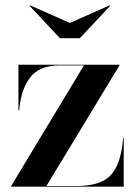

<svg xmlns="http://www.w3.org/2000/svg" viewBox="-20 -704 513 724"><path d="M243.5 -617.5 394 -684 396 -682.5 281 -560H206L91 -682.5L93 -684ZM205.5 -457.5Q127.5 -457.5 92.8 -410.8Q58 -364 52.5 -288H49.5V-460H430.5V-457.5L155 -2.5H267.5Q363 -2.5 400.5 -46.8Q438 -91 444 -184H446.5V0H22V-2.5L296.5 -457.5Z"/></svg>

Font: Bodoni* 72pt Medium
Style: Regular
Weight: 500
Version: Version 2.3